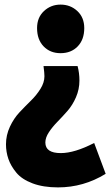

<svg xmlns="http://www.w3.org/2000/svg" viewBox="-20 -599 479 834"><path d="M177 20Q177 66 244 66Q304 66 389 22L439 156Q343 215 232 215Q168 215 121.5 197.5Q75 180 51 151Q27 122 16.5 91.5Q6 61 6 28Q6 -12 23 -48.5Q40 -85 65 -111.5Q90 -138 114.5 -162Q139 -186 156 -213.5Q173 -241 173 -268Q173 -282 169 -312H210H281H317Q325 -282 325 -249Q325 -211 310 -176.5Q295 -142 273 -117Q251 -92 229 -69.5Q207 -47 192 -24Q177 -1 177 20ZM346 -477Q346 -427 317.5 -397.5Q289 -368 243 -368Q198 -368 169.5 -397.5Q141 -427 141 -477Q141 -523 171 -551Q201 -579 243 -579Q286 -579 316 -551Q346 -523 346 -477Z"/></svg>

Font: Repo
Style: ExtraBold
Weight: 800
Designer: Stefan Peev
Foundry: Context Ltd
Version: Version 001.000